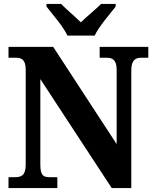

<svg xmlns="http://www.w3.org/2000/svg" viewBox="-20 -951 782 971"><path d="M321 -771H459C479 -816 536 -880 565 -918V-931H491C468 -907 417 -866 389 -838C361 -866 312 -907 289 -931H215V-918C244 -880 301 -816 321 -771ZM23 0H270V-55H232C200 -55 184 -62 184 -119V-551L545 0H644V-595C644 -646 664 -659 694 -659H730V-714H484V-659H521C548 -659 570 -648 570 -599V-222L249 -714H23V-659H60C86 -659 110 -652 110 -599V-119C110 -62 87 -55 54 -55H23Z"/></svg>

Font: Noto Serif Armenian SemiCondensed
Style: Bold
Weight: 700
Width: 4
Designer: Monotype Design Team
Foundry: Monotype Imaging Inc.
Version: Version 2.008